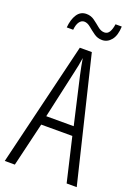

<svg xmlns="http://www.w3.org/2000/svg" viewBox="-167 -968 748 1038"><g transform="rotate(20 207.0 -449.5)"><path d="M356 0 297 -252H118L58 0H0L172 -714H241L414 0ZM224 -574Q218 -600 214 -622Q210 -644 206 -667Q200 -624 188 -574L128 -304H286ZM68 -793Q72 -840 91 -869Q110 -898 144 -898Q170 -898 190.5 -883Q211 -868 229.5 -852.5Q248 -837 268 -837Q286 -837 296 -853.5Q306 -870 310 -899H346Q344 -847 322.5 -820.5Q301 -794 270 -794Q244 -794 223 -809Q202 -824 183.5 -839.5Q165 -855 147 -855Q131 -855 119.5 -839.5Q108 -824 105 -793Z"/></g></svg>

Font: Noto Sans Gurmukhi ExtraCondensed Light
Style: Regular
Weight: 300
Width: 2
Designer: Jelle Bosma - Monotype Design Team
Foundry: Monotype Imaging Inc.
Version: Version 2.004; ttfautohint (v1.8.4.7-5d5b)